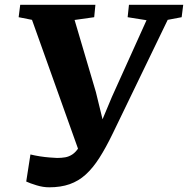

<svg xmlns="http://www.w3.org/2000/svg" viewBox="-20 -763 782 798"><path d="M184.5 15.5Q159 15.5 132 7.2Q105 -1 89 -8.5L106.5 -121Q125 -116.5 146 -113.2Q167 -110 185.8 -108.5Q204.5 -107 217.5 -106.5Q235.5 -106.5 251.2 -109.2Q267 -112 281.2 -121.5Q295.5 -131 307.8 -150.5Q320 -170 331.5 -203.5L315.5 -113.5L113 -680.5L57.5 -691.5L64 -743H376.5L371.5 -691.5L290 -680L378.5 -380.5L422.5 -200.5L379.5 -203.5L445 -360L589 -679L510.5 -691.5L516 -743H741.5L735 -691.5L677 -680.5L448.5 -208Q420 -149 393 -106.8Q366 -64.5 336.2 -37.5Q306.5 -10.5 269.5 2.5Q232.5 15.5 184.5 15.5Z"/></svg>

Font: Merriweather ExtraBold
Style: Italic
Weight: 800
Italic angle: -7.8°
Version: Version 2.101